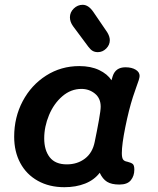

<svg xmlns="http://www.w3.org/2000/svg" viewBox="-20 -769 657 799"><path d="M539 -63Q539 -37 524.5 -19Q510 -1 477 -1Q444 -1 425.5 -12.5Q407 -24 395 -50Q372 -20 334 -5Q296 10 248 10Q185 10 137.5 -16.5Q90 -43 64.5 -90.5Q39 -138 39 -200Q39 -281 74.5 -348Q110 -415 172 -454.5Q234 -494 310 -494Q358 -494 392.5 -477.5Q427 -461 444 -435L449 -452Q461 -489 502 -489Q528 -489 544.5 -479Q561 -469 561 -453Q561 -442 546 -403L533 -365Q516 -312 501.5 -240Q487 -168 487 -132Q487 -113 492 -105.5Q497 -98 510 -96Q526 -92 532.5 -86.5Q539 -81 539 -63ZM374 -178Q384 -226 391.5 -268Q399 -310 399 -325Q399 -360 375 -379.5Q351 -399 319 -399Q275 -399 239.5 -368.5Q204 -338 184 -290Q164 -242 164 -193Q164 -144 187 -114.5Q210 -85 258 -85Q302 -85 333.5 -109Q365 -133 374 -178ZM348 -574 284 -660Q271 -678 271 -697Q271 -718 287 -733.5Q303 -749 324 -749Q348 -749 368 -720L426 -635Q437 -617 437 -602Q437 -582 422 -567Q407 -552 387 -552Q375 -552 366 -557Q357 -562 348 -574Z"/></svg>

Font: Mali SemiBold
Style: Italic
Weight: 600
Italic angle: -10°
Version: Version 1.000; ttfautohint (v1.6)